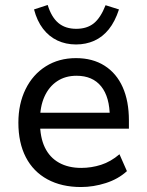

<svg xmlns="http://www.w3.org/2000/svg" viewBox="-20 -744 590 773"><path d="M306 9Q228 9 171 -22Q114 -53 84 -111Q54 -169 54 -250Q54 -326 83 -385Q112 -444 164.5 -477Q217 -510 286 -510Q353 -510 401 -479.5Q449 -449 474 -393Q499 -337 499 -259V-226H124V-290H438L422 -272Q422 -353 387.5 -396Q353 -439 288 -439Q243 -439 210 -417Q177 -395 159 -355Q141 -315 141 -260V-252Q141 -191 160.5 -150.5Q180 -110 217.5 -89Q255 -68 307 -68Q348 -68 387 -80.5Q426 -93 461 -123L491 -55Q456 -23 406 -7Q356 9 306 9ZM286 -565Q245 -565 211 -581Q177 -597 153 -628.5Q129 -660 117 -706L172 -724Q187 -675 215 -651.5Q243 -628 287 -628Q330 -628 357.5 -650Q385 -672 405 -723L459 -706Q443 -657 418 -626Q393 -595 359.5 -580Q326 -565 286 -565Z"/></svg>

Font: Nunitoga
Style: Medium
Weight: 500
Designer: Vernon Adams
Foundry: Vernon Adams
Version: Version 1.0